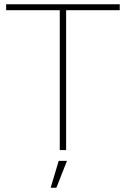

<svg xmlns="http://www.w3.org/2000/svg" viewBox="-20 -708 594 906"><path d="M9 -660V-688H545V-660H292V0H262V-660ZM296 51 246 178H219L257 51Z"/></svg>

Font: Roundo ExtraLight
Style: Regular
Weight: 250
Designer: Namrata Goyal (Gurmukhi), Shiva Nallaperumal (Latin)
Foundry: Indian Type Foundry
Version: Version 1.000;PS 1.0;hotconv 1.0.88;makeotf.lib2.5.647800